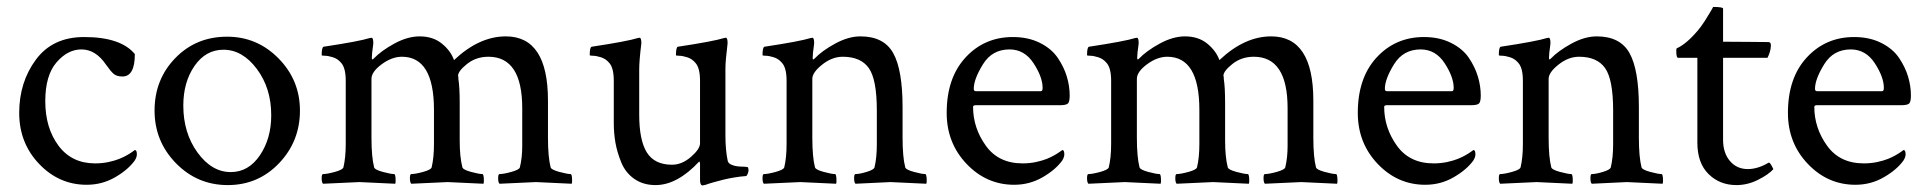

<svg xmlns="http://www.w3.org/2000/svg" viewBox="-20 -534 5628 561"><path d="M225.6 -425.8Q333 -425.8 374 -376Q374 -310.5 337.9 -310.5Q321.3 -310.5 312.5 -317.9Q303.7 -325.2 290 -344.7Q259.8 -389.6 217.8 -389.6Q177.7 -389.6 145 -351.6Q112.3 -313.5 112.3 -238.3Q112.3 -160.2 150.9 -108.4Q189.5 -56.6 257.8 -56.6Q278.3 -56.6 296.9 -60.5Q315.4 -64.5 328.6 -69.8Q341.8 -75.2 351.1 -80.6Q360.4 -85.9 367.2 -90.8L374 -95.7Q379.9 -95.7 379.9 -83Q379.9 -75.2 374 -65.4Q354.5 -38.1 316.4 -16.1Q278.3 5.9 233.4 5.9Q152.3 5.9 94.2 -55.2Q36.1 -116.2 36.1 -204.1Q36.1 -293.9 85 -359.9Q133.8 -425.8 225.6 -425.8Z M632.8 -388.7Q581.1 -388.7 548.3 -341.3Q515.6 -293.9 515.6 -225.6Q515.6 -145.5 557.1 -88.4Q598.6 -31.2 654.3 -31.2Q706.1 -31.2 739.3 -80.1Q772.5 -128.9 772.5 -197.3Q772.5 -276.4 730.5 -332.5Q688.5 -388.7 632.8 -388.7ZM643.6 -426.8Q731.4 -426.8 793.9 -363.3Q856.4 -299.8 856.4 -210.9Q856.4 -121.1 795.4 -57.1Q734.4 6.8 645.5 6.8Q556.6 6.8 494.1 -57.1Q431.6 -121.1 431.6 -210.9Q431.6 -301.8 492.2 -364.3Q552.7 -426.8 643.6 -426.8Z M1206.1 -427.7Q1245.1 -427.7 1271 -406.7Q1296.9 -385.7 1306.6 -358.4Q1379.9 -427.7 1458 -427.7Q1581.1 -427.7 1581.1 -240.2V-131.8Q1581.1 -75.2 1588.9 -44.9Q1590.8 -38.1 1614.3 -31.7Q1637.7 -25.4 1647.5 -25.4Q1650.4 -25.4 1651.4 -13.7Q1652.3 -2 1650.4 2.9Q1552.7 -2 1545.9 -2Q1540 -2 1439.5 2.9Q1435.5 -1 1435.5 -13.2Q1435.5 -25.4 1439.5 -25.4Q1451.2 -25.4 1474.1 -31.7Q1497.1 -38.1 1499 -44.9Q1505.9 -73.2 1505.9 -107.4V-217.8Q1505.9 -368.2 1407.2 -368.2Q1371.1 -368.2 1344.7 -347.2Q1318.4 -326.2 1318.4 -312.5L1319.3 -308.6Q1319.3 -304.7 1319.3 -303.7Q1323.2 -279.3 1323.2 -233.4V-123Q1323.2 -75.2 1331.1 -44.9Q1333 -38.1 1356.4 -31.7Q1379.9 -25.4 1389.6 -25.4Q1392.6 -25.4 1393.6 -13.7Q1394.5 -2 1392.6 2.9Q1294.9 -2 1288.1 -2Q1282.2 -2 1181.6 2.9Q1177.7 -1 1177.7 -13.2Q1177.7 -25.4 1181.6 -25.4Q1193.4 -25.4 1216.3 -31.7Q1239.3 -38.1 1241.2 -44.9Q1248 -73.2 1248 -113.3V-212.9Q1248 -368.2 1154.3 -368.2Q1125 -368.2 1095.2 -346.2Q1065.4 -324.2 1065.4 -303.7V-131.8Q1065.4 -75.2 1073.2 -44.9Q1075.2 -38.1 1098.6 -31.7Q1122.1 -25.4 1131.8 -25.4Q1134.8 -25.4 1135.7 -13.7Q1136.7 -2 1134.8 2.9Q1037.1 -2 1030.3 -2Q1024.4 -2 923.8 2.9Q919.9 -1 919.9 -13.2Q919.9 -25.4 923.8 -25.4Q935.5 -25.4 958.5 -31.7Q981.4 -38.1 983.4 -44.9Q990.2 -73.2 990.2 -113.3V-297.9Q990.2 -335.9 976.6 -350.6Q966.8 -362.3 952.6 -366.7Q938.5 -371.1 929.2 -371.1Q919.9 -371.1 919.9 -373Q919.9 -396.5 925.8 -397.5Q1029.3 -413.1 1060.5 -422.9Q1061.5 -422.9 1063.5 -423.3Q1065.4 -423.8 1065.4 -423.8Q1069.3 -423.8 1070.3 -415.5Q1071.3 -407.2 1070.3 -403.3Q1066.4 -376 1066.4 -364.3Q1066.4 -360.4 1068.4 -360.4Q1069.3 -360.4 1071.3 -362.3Q1093.8 -385.7 1132.3 -406.7Q1170.9 -427.7 1206.1 -427.7Z M2099.6 -333V-137.7Q2099.6 -95.7 2106.4 -63.5Q2108.4 -56.6 2117.2 -52.7Q2126 -48.8 2135.7 -47.9Q2145.5 -46.9 2155.3 -46.9L2164.1 -45.9Q2167 -44.9 2167 -35.2Q2167 -32.2 2164.6 -25.9Q2162.1 -19.5 2159.2 -19.5Q2144.5 -18.6 2126.5 -15.6Q2108.4 -12.7 2092.8 -8.8Q2077.1 -4.9 2063.5 -1Q2049.8 2.9 2042 5.9L2033.2 7.8Q2025.4 7.8 2025.4 -7.8V-57.6L2023.4 -62.5Q1959 6.8 1895.5 6.8Q1859.4 6.8 1833.5 -11.2Q1807.6 -29.3 1795.4 -59.1Q1783.2 -88.9 1778.3 -116.7Q1773.4 -144.5 1773.4 -174.8V-297.9Q1773.4 -335.9 1759.8 -350.6Q1750 -362.3 1735.8 -366.7Q1721.7 -371.1 1712.4 -371.1Q1703.1 -371.1 1703.1 -373Q1703.1 -396.5 1709 -397.5Q1812.5 -413.1 1843.8 -422.9Q1844.7 -422.9 1846.7 -423.3Q1848.6 -423.8 1848.6 -423.8Q1852.5 -423.8 1853.5 -415.5Q1854.5 -407.2 1853.5 -403.3Q1847.7 -356.4 1847.7 -331.1V-199.2Q1847.7 -124 1870.1 -88.4Q1892.6 -52.7 1943.4 -52.7Q1972.7 -52.7 1999 -75.7Q2025.4 -98.6 2025.4 -115.2V-297.9Q2025.4 -335.9 2011.7 -350.6Q2002 -362.3 1987.8 -366.7Q1973.6 -371.1 1964.4 -371.1Q1955.1 -371.1 1955.1 -373Q1955.1 -396.5 1960.9 -397.5Q2064.5 -413.1 2095.7 -422.9Q2096.7 -422.9 2098.6 -423.3Q2100.6 -423.8 2100.6 -423.8Q2104.5 -423.8 2105.5 -415.5Q2106.4 -407.2 2105.5 -403.3Q2099.6 -356.4 2099.6 -333Z M2494.1 -427.7Q2562.5 -427.7 2589.8 -378.9Q2617.2 -330.1 2617.2 -220.7V-131.8Q2617.2 -75.2 2625 -44.9Q2627 -38.1 2650.4 -31.7Q2673.8 -25.4 2683.6 -25.4Q2686.5 -25.4 2687.5 -13.7Q2688.5 -2 2686.5 2.9Q2588.9 -2 2582 -2Q2580.1 -2 2479.5 2.9Q2475.6 -1 2475.6 -13.2Q2475.6 -25.4 2479.5 -25.4Q2491.2 -25.4 2512.2 -31.7Q2533.2 -38.1 2535.2 -44.9Q2542 -73.2 2542 -113.3V-210.9Q2542 -301.8 2518.6 -335Q2495.1 -368.2 2442.4 -368.2Q2411.1 -368.2 2382.3 -345.2Q2353.5 -322.3 2353.5 -303.7V-131.8Q2353.5 -75.2 2361.3 -44.9Q2363.3 -38.1 2386.7 -31.7Q2410.2 -25.4 2419.9 -25.4Q2422.9 -25.4 2423.8 -13.7Q2424.8 -2 2422.9 2.9Q2325.2 -2 2318.4 -2Q2312.5 -2 2211.9 2.9Q2208 -1 2208 -13.2Q2208 -25.4 2211.9 -25.4Q2223.6 -25.4 2246.6 -31.7Q2269.5 -38.1 2271.5 -44.9Q2278.3 -73.2 2278.3 -113.3V-297.9Q2278.3 -335.9 2264.6 -350.6Q2254.9 -362.3 2240.7 -366.7Q2226.6 -371.1 2217.3 -371.1Q2208 -371.1 2208 -373Q2208 -396.5 2213.9 -397.5Q2317.4 -413.1 2348.6 -422.9Q2349.6 -422.9 2351.6 -423.3Q2353.5 -423.8 2353.5 -423.8Q2357.4 -423.8 2358.4 -415.5Q2359.4 -407.2 2358.4 -403.3Q2354.5 -376 2354.5 -364.3Q2354.5 -360.4 2356.4 -360.4Q2357.4 -360.4 2359.4 -362.3Q2381.8 -385.7 2420.4 -406.7Q2459 -427.7 2494.1 -427.7Z M2929.7 -389.6Q2878.9 -389.6 2852.1 -346.2Q2825.2 -302.7 2825.2 -274.4Q2825.2 -267.6 2831.1 -267.6H3021.5Q3026.4 -267.6 3026.4 -277.3Q3026.4 -308.6 3000 -349.1Q2973.6 -389.6 2929.7 -389.6ZM2939.5 -425.8Q2984.4 -425.8 3018.6 -408.7Q3052.7 -391.6 3070.8 -364.7Q3088.9 -337.9 3097.2 -310.1Q3105.5 -282.2 3105.5 -254.9Q3105.5 -235.4 3099.6 -231Q3093.8 -226.6 3077.1 -226.6H2831.1Q2823.2 -226.6 2823.2 -221.7Q2823.2 -160.2 2860.4 -108.4Q2897.5 -56.6 2967.8 -56.6Q2988.3 -56.6 3006.8 -60.5Q3025.4 -64.5 3038.6 -69.8Q3051.8 -75.2 3061 -80.6Q3070.3 -85.9 3077.1 -90.8L3084 -95.7Q3089.8 -95.7 3089.8 -83Q3089.8 -75.2 3084 -65.4Q3064.5 -38.1 3026.4 -16.1Q2988.3 5.9 2943.4 5.9Q2862.3 5.9 2804.2 -55.2Q2746.1 -116.2 2746.1 -204.1Q2746.1 -306.6 2801.3 -366.2Q2856.4 -425.8 2939.5 -425.8Z M3442.4 -427.7Q3481.4 -427.7 3507.3 -406.7Q3533.2 -385.7 3543 -358.4Q3616.2 -427.7 3694.3 -427.7Q3817.4 -427.7 3817.4 -240.2V-131.8Q3817.4 -75.2 3825.2 -44.9Q3827.1 -38.1 3850.6 -31.7Q3874 -25.4 3883.8 -25.4Q3886.7 -25.4 3887.7 -13.7Q3888.7 -2 3886.7 2.9Q3789.1 -2 3782.2 -2Q3776.4 -2 3675.8 2.9Q3671.9 -1 3671.9 -13.2Q3671.9 -25.4 3675.8 -25.4Q3687.5 -25.4 3710.4 -31.7Q3733.4 -38.1 3735.4 -44.9Q3742.2 -73.2 3742.2 -107.4V-217.8Q3742.2 -368.2 3643.6 -368.2Q3607.4 -368.2 3581.1 -347.2Q3554.7 -326.2 3554.7 -312.5L3555.7 -308.6Q3555.7 -304.7 3555.7 -303.7Q3559.6 -279.3 3559.6 -233.4V-123Q3559.6 -75.2 3567.4 -44.9Q3569.3 -38.1 3592.8 -31.7Q3616.2 -25.4 3626 -25.4Q3628.9 -25.4 3629.9 -13.7Q3630.9 -2 3628.9 2.9Q3531.2 -2 3524.4 -2Q3518.6 -2 3418 2.9Q3414.1 -1 3414.1 -13.2Q3414.1 -25.4 3418 -25.4Q3429.7 -25.4 3452.6 -31.7Q3475.6 -38.1 3477.5 -44.9Q3484.4 -73.2 3484.4 -113.3V-212.9Q3484.4 -368.2 3390.6 -368.2Q3361.3 -368.2 3331.5 -346.2Q3301.8 -324.2 3301.8 -303.7V-131.8Q3301.8 -75.2 3309.6 -44.9Q3311.5 -38.1 3335 -31.7Q3358.4 -25.4 3368.2 -25.4Q3371.1 -25.4 3372.1 -13.7Q3373 -2 3371.1 2.9Q3273.4 -2 3266.6 -2Q3260.7 -2 3160.2 2.9Q3156.2 -1 3156.2 -13.2Q3156.2 -25.4 3160.2 -25.4Q3171.9 -25.4 3194.8 -31.7Q3217.8 -38.1 3219.7 -44.9Q3226.6 -73.2 3226.6 -113.3V-297.9Q3226.6 -335.9 3212.9 -350.6Q3203.1 -362.3 3189 -366.7Q3174.8 -371.1 3165.5 -371.1Q3156.2 -371.1 3156.2 -373Q3156.2 -396.5 3162.1 -397.5Q3265.6 -413.1 3296.9 -422.9Q3297.9 -422.9 3299.8 -423.3Q3301.8 -423.8 3301.8 -423.8Q3305.7 -423.8 3306.6 -415.5Q3307.6 -407.2 3306.6 -403.3Q3302.7 -376 3302.7 -364.3Q3302.7 -360.4 3304.7 -360.4Q3305.7 -360.4 3307.6 -362.3Q3330.1 -385.7 3368.7 -406.7Q3407.2 -427.7 3442.4 -427.7Z M4130.9 -389.6Q4080.1 -389.6 4053.2 -346.2Q4026.4 -302.7 4026.4 -274.4Q4026.4 -267.6 4032.2 -267.6H4222.7Q4227.5 -267.6 4227.5 -277.3Q4227.5 -308.6 4201.2 -349.1Q4174.8 -389.6 4130.9 -389.6ZM4140.6 -425.8Q4185.5 -425.8 4219.7 -408.7Q4253.9 -391.6 4272 -364.7Q4290 -337.9 4298.3 -310.1Q4306.6 -282.2 4306.6 -254.9Q4306.6 -235.4 4300.8 -231Q4294.9 -226.6 4278.3 -226.6H4032.2Q4024.4 -226.6 4024.4 -221.7Q4024.4 -160.2 4061.5 -108.4Q4098.6 -56.6 4168.9 -56.6Q4189.5 -56.6 4208 -60.5Q4226.6 -64.5 4239.7 -69.8Q4252.9 -75.2 4262.2 -80.6Q4271.5 -85.9 4278.3 -90.8L4285.2 -95.7Q4291 -95.7 4291 -83Q4291 -75.2 4285.2 -65.4Q4265.6 -38.1 4227.5 -16.1Q4189.5 5.9 4144.5 5.9Q4063.5 5.9 4005.4 -55.2Q3947.3 -116.2 3947.3 -204.1Q3947.3 -306.6 4002.4 -366.2Q4057.6 -425.8 4140.6 -425.8Z M4645.5 -427.7Q4713.9 -427.7 4741.2 -378.9Q4768.6 -330.1 4768.6 -220.7V-131.8Q4768.6 -75.2 4776.4 -44.9Q4778.3 -38.1 4801.8 -31.7Q4825.2 -25.4 4835 -25.4Q4837.9 -25.4 4838.9 -13.7Q4839.8 -2 4837.9 2.9Q4740.2 -2 4733.4 -2Q4731.4 -2 4630.9 2.9Q4627 -1 4627 -13.2Q4627 -25.4 4630.9 -25.4Q4642.6 -25.4 4663.6 -31.7Q4684.6 -38.1 4686.5 -44.9Q4693.4 -73.2 4693.4 -113.3V-210.9Q4693.4 -301.8 4669.9 -335Q4646.5 -368.2 4593.8 -368.2Q4562.5 -368.2 4533.7 -345.2Q4504.9 -322.3 4504.9 -303.7V-131.8Q4504.9 -75.2 4512.7 -44.9Q4514.6 -38.1 4538.1 -31.7Q4561.5 -25.4 4571.3 -25.4Q4574.2 -25.4 4575.2 -13.7Q4576.2 -2 4574.2 2.9Q4476.6 -2 4469.7 -2Q4463.9 -2 4363.3 2.9Q4359.4 -1 4359.4 -13.2Q4359.4 -25.4 4363.3 -25.4Q4375 -25.4 4397.9 -31.7Q4420.9 -38.1 4422.9 -44.9Q4429.7 -73.2 4429.7 -113.3V-297.9Q4429.7 -335.9 4416 -350.6Q4406.2 -362.3 4392.1 -366.7Q4377.9 -371.1 4368.7 -371.1Q4359.4 -371.1 4359.4 -373Q4359.4 -396.5 4365.2 -397.5Q4468.8 -413.1 4500 -422.9Q4501 -422.9 4502.9 -423.3Q4504.9 -423.8 4504.9 -423.8Q4508.8 -423.8 4509.8 -415.5Q4510.7 -407.2 4509.8 -403.3Q4505.9 -376 4505.9 -364.3Q4505.9 -360.4 4507.8 -360.4Q4508.8 -360.4 4510.7 -362.3Q4533.2 -385.7 4571.8 -406.7Q4610.4 -427.7 4645.5 -427.7Z M4939.5 -365.2H4882.8Q4877.9 -365.2 4877.9 -385.7Q4877.9 -391.6 4878.9 -392.6Q4907.2 -405.3 4940.4 -444.3Q4951.2 -457 4961.4 -473.1Q4971.7 -489.3 4978.5 -501Q4985.4 -512.7 4985.4 -513.7Q5014.6 -513.7 5014.6 -508.8V-412.1Q5040 -412.1 5091.8 -411.6Q5143.6 -411.1 5146.5 -411.1Q5154.3 -411.1 5154.3 -402.3Q5154.3 -384.8 5144.5 -365.2H5014.6V-126Q5014.6 -86.9 5034.7 -63.5Q5054.7 -40 5086.9 -40Q5116.2 -40 5147.5 -58.6Q5150.4 -60.5 5156.2 -50.3Q5162.1 -40 5161.1 -39.1Q5146.5 -23.4 5116.2 -8.3Q5085.9 6.8 5053.7 6.8Q5004.9 6.8 4972.2 -25.4Q4939.5 -57.6 4939.5 -117.2Z M5387.7 -389.6Q5336.9 -389.6 5310.1 -346.2Q5283.2 -302.7 5283.2 -274.4Q5283.2 -267.6 5289.1 -267.6H5479.5Q5484.4 -267.6 5484.4 -277.3Q5484.4 -308.6 5458 -349.1Q5431.6 -389.6 5387.7 -389.6ZM5397.5 -425.8Q5442.4 -425.8 5476.6 -408.7Q5510.7 -391.6 5528.8 -364.7Q5546.9 -337.9 5555.2 -310.1Q5563.5 -282.2 5563.5 -254.9Q5563.5 -235.4 5557.6 -231Q5551.8 -226.6 5535.2 -226.6H5289.1Q5281.2 -226.6 5281.2 -221.7Q5281.2 -160.2 5318.4 -108.4Q5355.5 -56.6 5425.8 -56.6Q5446.3 -56.6 5464.8 -60.5Q5483.4 -64.5 5496.6 -69.8Q5509.8 -75.2 5519 -80.6Q5528.3 -85.9 5535.2 -90.8L5542 -95.7Q5547.9 -95.7 5547.9 -83Q5547.9 -75.2 5542 -65.4Q5522.5 -38.1 5484.4 -16.1Q5446.3 5.9 5401.4 5.9Q5320.3 5.9 5262.2 -55.2Q5204.1 -116.2 5204.1 -204.1Q5204.1 -306.6 5259.3 -366.2Q5314.5 -425.8 5397.5 -425.8Z"/></svg>

Font: Crimson Text
Style: Roman
Weight: 400
Version: Version 0.13